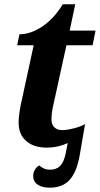

<svg xmlns="http://www.w3.org/2000/svg" viewBox="-20 -679 466 896"><path d="M295.9 -11.2Q274.9 -1.5 250.2 4.2Q225.6 9.8 196.8 9.8Q137.2 9.8 102.1 -21Q66.9 -51.8 66.9 -106.9Q66.9 -124.5 69.6 -145.5Q72.3 -166.5 77.1 -190.9L137.2 -467.8H60.1L70.8 -519Q123.5 -519 178.2 -555.9Q232.9 -592.8 272.9 -659.2H331.1L305.2 -536.1H425.8L412.1 -467.8H290L230 -193.8Q224.6 -171.9 222.4 -154.1Q220.2 -136.2 220.2 -122.1Q220.2 -97.2 233.9 -84.5Q247.6 -71.8 270 -71.8Q292.5 -71.8 326.4 -80.6Q360.4 -89.4 377 -100.1L352.1 44.9Q338.4 123 305.4 159.9Q272.5 196.8 211.9 196.8Q176.8 196.8 155.8 182.6Q134.8 168.5 134.8 142.1Q134.8 126.5 142.6 113.5Q150.4 100.6 163.1 92.8Q173.3 102.1 185.3 107.4Q197.3 112.8 213.9 112.8Q243.2 112.8 260.5 95.5Q277.8 78.1 286.1 39.1Z"/></svg>

Font: Droid Serif
Style: Bold Italic
Weight: 700
Italic angle: -12°
Designer: Monotype Design team
Foundry: Monotype Imaging Inc.
Version: Version 1.03